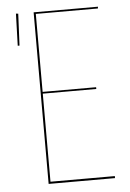

<svg xmlns="http://www.w3.org/2000/svg" viewBox="-51 -719 515 758"><g transform="rotate(-5 207.0 -340.5)"><path d="M365 -673H119V-364H331V-357H119V-8H374V0H111V-680H366ZM50 -680 44 -554H37L41 -681Z"/></g></svg>

Font: Fira Sans Compressed Eight
Style: Regular
Weight: 100
Width: 1
Designer: bBox Type GmbH & Carrois Corporate GbR & Edenspiekermann AG
Foundry: bBox Type GmbH & Carrois Corporate GbR & Edenspiekermann AG
Version: Version 4.301